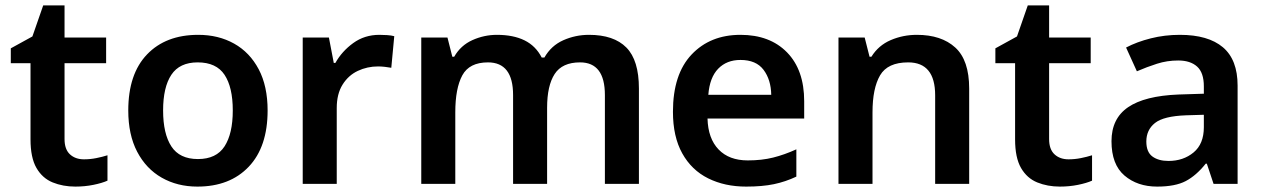

<svg xmlns="http://www.w3.org/2000/svg" viewBox="-20 -681 4680 711"><path d="M291 -91Q314 -91 336.5 -95.5Q359 -100 378 -106V-12Q358 -3 326 3.5Q294 10 259 10Q213 10 175 -5.5Q137 -21 115 -59Q93 -97 93 -165V-447H20V-502L100 -546L140 -661H219V-542H373V-447H219V-166Q219 -128 239 -109.5Q259 -91 291 -91Z M971 -272Q971 -137 901 -63.5Q831 10 711 10Q637 10 579 -23Q521 -56 488 -119Q455 -182 455 -272Q455 -407 524.5 -479.5Q594 -552 714 -552Q789 -552 847 -519.5Q905 -487 938 -424.5Q971 -362 971 -272ZM584 -272Q584 -186 614.5 -139Q645 -92 713 -92Q781 -92 811.5 -139Q842 -186 842 -272Q842 -358 811.5 -404Q781 -450 712 -450Q645 -450 614.5 -404Q584 -358 584 -272Z M1385 -552Q1398 -552 1413.5 -551Q1429 -550 1440 -547L1429 -430Q1419 -432 1405 -433.5Q1391 -435 1380 -435Q1340 -435 1305 -418.5Q1270 -402 1248.5 -367.5Q1227 -333 1227 -281V0H1101V-542H1198L1216 -448H1222Q1246 -491 1288 -521.5Q1330 -552 1385 -552Z M2161 -552Q2253 -552 2299.5 -505Q2346 -458 2346 -353V0H2220V-329Q2220 -450 2128 -450Q2062 -450 2034 -407Q2006 -364 2006 -282V0H1880V-329Q1880 -450 1787 -450Q1718 -450 1692 -402Q1666 -354 1666 -265V0H1540V-542H1637L1655 -471H1662Q1686 -513 1729.5 -532.5Q1773 -552 1820 -552Q1881 -552 1922.5 -531.5Q1964 -511 1986 -468H1996Q2021 -512 2066 -532Q2111 -552 2161 -552Z M2722 -552Q2831 -552 2894.5 -487Q2958 -422 2958 -306V-242H2600Q2602 -168 2641 -127.5Q2680 -87 2749 -87Q2801 -87 2843 -97.5Q2885 -108 2929 -128V-27Q2889 -8 2846 1Q2803 10 2743 10Q2664 10 2602.5 -20.5Q2541 -51 2506.5 -113Q2472 -175 2472 -267Q2472 -406 2541 -479Q2610 -552 2722 -552ZM2722 -459Q2671 -459 2639.5 -426.5Q2608 -394 2603 -330H2836Q2835 -386 2807.5 -422.5Q2780 -459 2722 -459Z M3375 -552Q3466 -552 3517.5 -505Q3569 -458 3569 -353V0H3443V-328Q3443 -450 3343 -450Q3267 -450 3239 -402Q3211 -354 3211 -265V0H3085V-542H3182L3200 -471H3207Q3233 -513 3278.5 -532.5Q3324 -552 3375 -552Z M3937 -91Q3960 -91 3982.5 -95.5Q4005 -100 4024 -106V-12Q4004 -3 3972 3.5Q3940 10 3905 10Q3859 10 3821 -5.5Q3783 -21 3761 -59Q3739 -97 3739 -165V-447H3666V-502L3746 -546L3786 -661H3865V-542H4019V-447H3865V-166Q3865 -128 3885 -109.5Q3905 -91 3937 -91Z M4349 -552Q4454 -552 4508.5 -506Q4563 -460 4563 -364V0H4474L4449 -75H4445Q4410 -31 4371 -10.5Q4332 10 4265 10Q4192 10 4144 -31Q4096 -72 4096 -158Q4096 -242 4157.5 -284Q4219 -326 4344 -331L4438 -334V-361Q4438 -412 4413 -434.5Q4388 -457 4343 -457Q4302 -457 4264.5 -445Q4227 -433 4190 -417L4150 -505Q4190 -526 4241.5 -539Q4293 -552 4349 -552ZM4372 -254Q4289 -251 4257 -225.5Q4225 -200 4225 -157Q4225 -118 4247.5 -101.5Q4270 -85 4307 -85Q4362 -85 4400 -116.5Q4438 -148 4438 -210V-256Z"/></svg>

Font: Noto Sans Tamil SemiBold
Style: Regular
Weight: 600
Designer: Jelle Bosma - Monotype Design Team
Foundry: Monotype Imaging Inc.
Version: Version 2.004; ttfautohint (v1.8.4.7-5d5b)